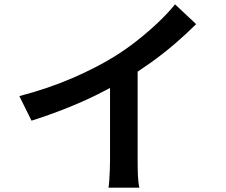

<svg xmlns="http://www.w3.org/2000/svg" viewBox="-20 -823 1040 883"><path d="M69 -381Q202 -416 312 -463.5Q422 -511 506 -563Q558 -595 609.5 -635.5Q661 -676 707 -719.5Q753 -763 785 -803L882 -712Q837 -667 784 -621.5Q731 -576 673.5 -535Q616 -494 557 -458Q501 -425 431 -390Q361 -355 282.5 -324Q204 -293 125 -268ZM486 -504 613 -536V-84Q613 -63 613.5 -38.5Q614 -14 616 7.5Q618 29 621 40H479Q481 29 482.5 7.5Q484 -14 485 -38.5Q486 -63 486 -84Z"/></svg>

Font: Noto Sans SC Thin SemiBold
Style: Regular
Weight: 600
Version: Version 2.004-H2;hotconv 1.0.118;makeotfexe 2.5.65603